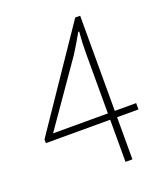

<svg xmlns="http://www.w3.org/2000/svg" viewBox="-134 -819 789 912"><g transform="rotate(-20 260.5 -363.0)"><path d="M343 -245V-544Q343 -568 344 -600Q346 -635 348 -657H343Q322 -618 286 -561L66 -245ZM486 -213H378V0H343V-213H18V-232L353 -726H378V-245H486Z"/></g></svg>

Font: Noto Sans CJK TC Thin
Style: Regular
Weight: 250
Designer: Ryoko NISHIZUKA ???? (kana & ideographs); Paul D. Hunt (Latin, Greek & Cyrillic); Wenlong ZHANG ??? (bopomofo); Sandoll 
Foundry: Adobe Systems Incorporated
Version: Version 1.004 January 19, 2016